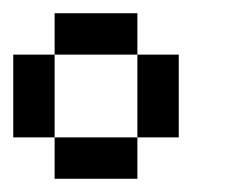

<svg xmlns="http://www.w3.org/2000/svg" viewBox="-20 -520 352 290"><path d="M62.5 -437.5V-500H125V-437.5ZM125 -437.5V-500H187.5V-437.5ZM187.5 -375V-437.5H250V-375ZM187.5 -312.5V-375H250V-312.5ZM125 -250V-312.5H187.5V-250ZM62.5 -250V-312.5H125V-250ZM0 -312.5V-375H62.5V-312.5ZM0 -375V-437.5H62.5V-375Z"/></svg>

Font: AprilSans
Style: Regular
Weight: 400
Designer: typesprite
Version: Version 1.001;PS 001.001;hotconv 1.0.88;makeotf.lib2.5.64775